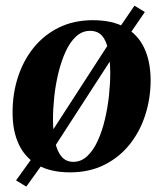

<svg xmlns="http://www.w3.org/2000/svg" viewBox="-20 -610 590 694"><path d="M75 64.5 38 42 96 -38.5 154 -113.5 376 -456.5 411.5 -509.5 466 -589.5 503.5 -566.5 449 -487 390 -408 169 -66.5 132.5 -15.5ZM315.5 -537Q386 -537 432 -511.2Q478 -485.5 501 -437.2Q524 -389 524.5 -321Q524.5 -255 505.2 -194.8Q486 -134.5 448.5 -87.8Q411 -41 356.8 -14Q302.5 13 233 13Q163.5 13 117.5 -13Q71.5 -39 48.5 -87.2Q25.5 -135.5 25.5 -201.5Q25 -269.5 44.5 -330.2Q64 -391 101.5 -437.5Q139 -484 193 -510.5Q247 -537 315.5 -537ZM305.5 -498.5Q277 -498.5 255 -478.2Q233 -458 217.2 -423.5Q201.5 -389 191.2 -347Q181 -305 176.2 -261Q171.5 -217 171.5 -177.5Q172 -129 179.8 -94.8Q187.5 -60.5 203.5 -42.8Q219.5 -25 245 -25Q273.5 -25 295.5 -45.8Q317.5 -66.5 333.2 -101Q349 -135.5 359 -177.5Q369 -219.5 373.8 -263.5Q378.5 -307.5 378.5 -347Q378 -395 371.2 -429Q364.5 -463 348.8 -480.8Q333 -498.5 305.5 -498.5Z"/></svg>

Font: Merriweather 96pt
Style: Bold Italic
Weight: 700
Italic angle: -7.8°
Version: Version 2.101